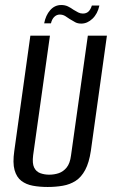

<svg xmlns="http://www.w3.org/2000/svg" viewBox="-20 -733 452 765"><path d="M170 12Q138 12 111 7Q84 2 65 -12.5Q46 -27 38 -55.5Q30 -84 37 -132L101 -591H179L112 -114Q108 -82 116 -65.5Q124 -49 140.5 -43Q157 -37 176 -37Q196 -37 214 -43Q232 -49 245.5 -65.5Q259 -82 263 -114L330 -591H406L342 -132Q335 -85 319.5 -56Q304 -27 281.5 -12.5Q259 2 230.5 7Q202 12 170 12ZM304 -639Q290 -639 280.5 -644Q271 -649 258 -657Q250 -663 240 -669Q230 -675 218 -675Q206 -675 196.5 -666Q187 -657 183 -640H156Q162 -672 180 -692.5Q198 -713 224 -713Q239 -713 250.5 -707.5Q262 -702 273 -694Q283 -688 291.5 -683.5Q300 -679 310 -679Q324 -679 332.5 -687Q341 -695 346 -711H376Q369 -678 348.5 -658.5Q328 -639 304 -639Z"/></svg>

Font: Alumni Sans Medium
Style: Italic
Weight: 500
Italic angle: -8°
Designer: Robert E. Leuschke
Foundry: Robert E. Leuschke
Version: Version 1.016